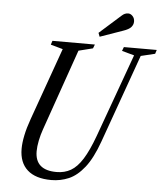

<svg xmlns="http://www.w3.org/2000/svg" viewBox="-62 -1004 910 1068"><g transform="rotate(5 393.0 -470.0)"><path d="M264.5 10.5Q176.5 10.5 130.8 -30.5Q85 -71.5 85 -148.5Q85 -182 93.8 -224.2Q102.5 -266.5 120.5 -316.5L264.5 -720.5L196.5 -739.5L203.5 -761.5H440.5L432 -739.5L352.5 -719.5L194 -266Q183 -235 176.2 -201.8Q169.5 -168.5 169.5 -142Q169.5 -36.5 289.5 -36.5Q334.5 -36.5 369.2 -56.5Q404 -76.5 434.2 -124.5Q464.5 -172.5 495 -256L663 -720.5L594 -739.5L602.5 -761.5H786L779 -739.5L700 -720.5L524 -228Q490 -132.5 449 -80.8Q408 -29 361.8 -9.2Q315.5 10.5 264.5 10.5ZM463 -807 455 -828 574 -934Q583 -942.5 591.8 -946.2Q600.5 -950 610.5 -950Q624 -950 635.2 -938Q646.5 -926 646.5 -907.5Q646.5 -890.5 634.5 -876.5Q622.5 -862.5 589.5 -851.5Z"/></g></svg>

Font: Libre Caslon Condensed
Style: Italic
Weight: 400
Italic angle: -22.583°
Designer: Pablo Impallari, Rodrigo Fuenzalida, Katja Schimmel, Ertekin Erdin
Foundry: Pablo Impallari, Rodrigo Fuenzalida
Version: Version 2.000;gftools[0.9.33]